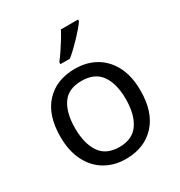

<svg xmlns="http://www.w3.org/2000/svg" viewBox="-181 -893 967 1029"><g transform="rotate(-30 302.5 -378.0)"><path d="M551 -269Q551 -136 483.5 -63Q416 10 301 10Q230 10 174.5 -22.5Q119 -55 87 -117.5Q55 -180 55 -269Q55 -402 122 -474Q189 -546 304 -546Q377 -546 432.5 -513.5Q488 -481 519.5 -419.5Q551 -358 551 -269ZM146 -269Q146 -174 183.5 -118.5Q221 -63 303 -63Q384 -63 422 -118.5Q460 -174 460 -269Q460 -364 422 -418Q384 -472 302 -472Q220 -472 183 -418Q146 -364 146 -269ZM451 -756Q442 -742 425 -722Q408 -702 387.5 -680.5Q367 -659 346.5 -639.5Q326 -620 308 -606H250V-618Q265 -637 282.5 -663Q300 -689 317 -716.5Q334 -744 345 -766H451Z"/></g></svg>

Font: Noto Sans Balinese
Style: Regular
Weight: 400
Designer: Aditya Bayu, David Williams
Foundry: David Williams
Version: Version 2.003